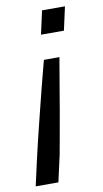

<svg xmlns="http://www.w3.org/2000/svg" viewBox="-88 -550 412 767"><g transform="rotate(-10 118.0 -166.0)"><path d="M119 -415 140 -510H233L212 -415ZM-7 178 17 71Q23 43 34.5 -3.5Q46 -50 59.5 -105Q73 -160 87 -214.5Q101 -269 113 -314H176Q168 -269 159 -214.5Q150 -160 140.5 -105Q131 -50 122.5 -3.5Q114 43 109 71L85 178Z"/></g></svg>

Font: Saira
Style: Italic
Weight: 400
Italic angle: -12°
Designer: Hector Gatti with collaboration of the Omnibus-Type team
Foundry: Omnibus-Type
Version: Version 1.100; ttfautohint (v1.8.3)